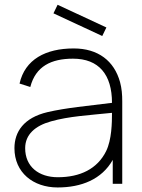

<svg xmlns="http://www.w3.org/2000/svg" viewBox="-20 -785 605 820"><path d="M416.7 -631.2 208.3 -728.1 226 -764.6 434.4 -667.7ZM502.1 0V-352.1C502.1 -381.2 500 -407.3 492.7 -434.4C467.7 -525 399 -578.1 294.8 -578.1C175 -578.1 86.5 -531.2 63.5 -428.1L109.4 -413.5C132.3 -502.1 199 -534.4 291.7 -534.4C402.1 -534.4 458.3 -466.7 458.3 -345.8C352.1 -332.3 264.6 -325 183.3 -306.2C81.2 -282.3 41.7 -221.9 41.7 -152.1C41.7 -47.9 121.9 15.6 226 15.6C327.1 15.6 414.6 -18.8 461.5 -102.1V0ZM433.3 -139.6C395.8 -63.5 321.9 -28.1 227.1 -28.1C145.8 -28.1 87.5 -72.9 87.5 -152.1C87.5 -210.4 130.2 -247.9 197.9 -266.7C275 -288.5 358.3 -292.7 458.3 -303.1C458.3 -261.5 457.3 -188.5 433.3 -139.6Z"/></svg>

Font: Manrope3 Thin
Style: Regular
Weight: 100
Width: 4
Designer: Mikhail Sharanda
Foundry: Mikhail Sharanda
Version: Version 3.000;PS 003.000;hotconv 1.0.88;makeotf.lib2.5.64775